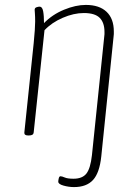

<svg xmlns="http://www.w3.org/2000/svg" viewBox="-20 -549 561 781"><path d="M281 212Q260 212 238.5 206Q217 200 217 190Q217 185 219 176.5Q221 168 226 168Q232 168 243.5 173Q255 178 279 178Q315 178 331.5 157Q348 136 354 82L404 -400Q405 -405 405 -410Q405 -415 405 -419Q405 -457 385.5 -476.5Q366 -496 321 -496Q280 -496 235 -476.5Q190 -457 161 -426L117 -10Q116 2 98 2H94Q78 2 79 -10L117 -373Q120 -402 121.5 -425.5Q123 -449 123 -461Q123 -482 122 -494Q121 -506 121 -509Q121 -517 128.5 -519.5Q136 -522 141 -522Q152 -522 155.5 -503.5Q159 -485 159 -455Q193 -490 240.5 -509.5Q288 -529 329 -529Q384 -529 413.5 -501Q443 -473 443 -421Q443 -416 443 -410.5Q443 -405 442 -400L392 87Q385 154 358.5 183Q332 212 281 212Z"/></svg>

Font: Asap Semi Condensed Semi Condensed Thin
Style: Italic
Weight: 100
Width: 4
Italic angle: -6°
Designer: Pablo Cosgaya
Foundry: Omnibus-Type
Version: Version 3.001; ttfautohint (v1.8.4.7-5d5b)